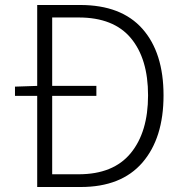

<svg xmlns="http://www.w3.org/2000/svg" viewBox="-20 -749 735 769"><path d="M189 -51H295Q434 -51 503.5 -135.5Q573 -220 573 -367Q573 -514 504 -596.5Q435 -679 295 -679H189V-405H366V-365H189ZM129 -729H301Q466 -729 550.5 -633.5Q635 -538 635 -367Q635 -196 550.5 -98Q466 0 303 0H129V-365H40V-402L129 -405Z"/></svg>

Font: Noto Sans Korean Light
Style: Regular
Weight: 300
Designer: Ryoko NISHIZUKA  (kana & ideographs); Paul D. Hunt (Latin, Greek & Cyrillic); Wenlong ZHANG  (bopomofo); Sandoll Communi
Foundry: Adobe Systems Incorporated
Version: Version 1.000;PS 1;hotconv 1.0.78;makeotf.lib2.5.61930